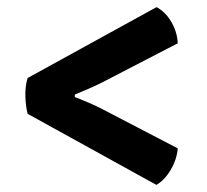

<svg xmlns="http://www.w3.org/2000/svg" viewBox="-20 -585 580 539"><path d="M419.5 -565Q444 -552 460.8 -523.8Q477.5 -495.5 479 -463.5L269.5 -355Q255 -347.5 229.5 -336.2Q204 -325 190 -319.5V-312.5Q204 -307.5 229.5 -296.5Q255 -285.5 269.5 -277.5L479 -168.5Q476.5 -137.5 459.2 -108.2Q442 -79 419 -66L57.5 -265.5Q52 -287.5 51.2 -315.2Q50.5 -343 57.5 -366Z"/></svg>

Font: Signika Light SemiBold
Style: Regular
Weight: 600
Version: Version 2.003;gftools[0.9.32]